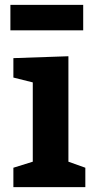

<svg xmlns="http://www.w3.org/2000/svg" viewBox="-20 -772 402 792"><path d="M332 -80.1V0H35.2V-80.1L115.2 -105V-432.1L35.2 -452.1V-532.2L262.2 -540V-105ZM323.2 -647H22.9V-752H323.2Z"/></svg>

Font: Kadwa
Style: Regular
Weight: 400
Designer: Sol Matas
Foundry: Sol Matas
Version: Version 1.000;PS 001.000;hotconv 1.0.70;makeotf.lib2.5.58329